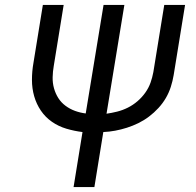

<svg xmlns="http://www.w3.org/2000/svg" viewBox="-20 -755 790 775"><path d="M277 0 313 -222Q280 -226 248 -235.5Q216 -245 189.5 -263.5Q163 -282 145 -308.5Q127 -335 118 -366.5Q109 -398 109 -432.5Q109 -467 115 -501L153 -735H237L197 -489Q193 -466 192.5 -443Q192 -420 198 -398.5Q204 -377 215.5 -359Q227 -341 244.5 -328Q262 -315 282.5 -307.5Q303 -300 326 -297L398 -735H482L410 -296Q431 -299 453 -304.5Q475 -310 496 -320.5Q517 -331 535 -346.5Q553 -362 566.5 -381Q580 -400 587.5 -421Q595 -442 599 -464L643 -735H727L681 -452Q677 -428 669.5 -404.5Q662 -381 649.5 -359.5Q637 -338 619.5 -319Q602 -300 581.5 -284.5Q561 -269 538.5 -258Q516 -247 492.5 -239.5Q469 -232 445 -227.5Q421 -223 397 -222L361 0Z"/></svg>

Font: Iosevka Aile
Style: Italic
Weight: 400
Italic angle: -9°
Designer: Belleve Invis
Foundry: Belleve Invis
Version: Version 28.0.1; ttfautohint (v1.8.4)